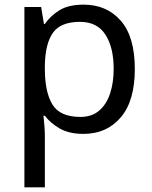

<svg xmlns="http://www.w3.org/2000/svg" viewBox="-20 -566 655 826"><path d="M340 -546Q439 -546 499.5 -477Q560 -408 560 -269Q560 -132 499.5 -61Q439 10 339 10Q277 10 236.5 -13.5Q196 -37 173 -68H167Q169 -51 171 -25Q173 1 173 20V240H85V-536H157L169 -463H173Q197 -498 236 -522Q275 -546 340 -546ZM324 -472Q242 -472 208.5 -426Q175 -380 173 -286V-269Q173 -170 205.5 -116.5Q238 -63 326 -63Q375 -63 406.5 -90Q438 -117 453.5 -163.5Q469 -210 469 -270Q469 -362 433.5 -417Q398 -472 324 -472Z"/></svg>

Font: Noto Sans Mayan Numerals
Style: Regular
Weight: 400
Designer: Monotype Design Team
Foundry: Monotype Imaging Inc.
Version: Version 2.001; ttfautohint (v1.8.4.7-5d5b)